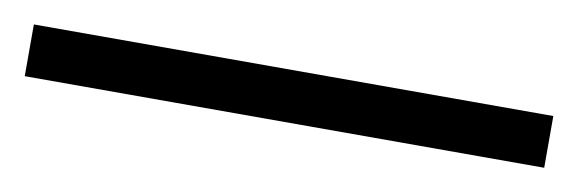

<svg xmlns="http://www.w3.org/2000/svg" viewBox="-24 9 547 182"><g transform="rotate(10 250.0 100.0)"><path d="M0 75.2H500V125H0Z"/></g></svg>

Font: Heuristica
Style: Regular
Weight: 400
Version: Version 1.0.2